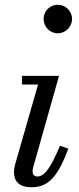

<svg xmlns="http://www.w3.org/2000/svg" viewBox="-20 -780 334 810"><path d="M164 -700C164 -667 190.5 -639.5 223.5 -639.5C256.5 -639.5 284 -667 284 -700C284 -733 256.5 -760 223.5 -760C190.5 -760 164 -733 164 -700ZM268.5 -153 233 -165C194.5 -74 168.5 -35.5 138 -35.5C123 -35.5 117.5 -45 117.5 -56.5C117.5 -61 118 -67 119.5 -72.5L229 -460H72.5V-423.5H140.5L43.5 -85C40.5 -74 39 -63 39 -53C39 -15 61 10 113 10C186.5 10 225 -38 268.5 -153Z"/></svg>

Font: Bodoni* 06pt
Style: Italic
Weight: 400
Italic angle: -13°
Version: Version 2.3